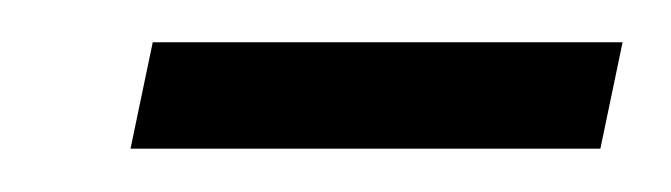

<svg xmlns="http://www.w3.org/2000/svg" viewBox="-20 -358 311 89"><path d="M258.3 -289.1H40.5L50.8 -338.4H268.6Z"/></svg>

Font: Franko
Style: Light Italic
Weight: 300
Designer: Google
Version: Version 1.200310; 2013